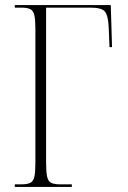

<svg xmlns="http://www.w3.org/2000/svg" viewBox="-20 -734 502 754"><path d="M38 0V-10H62Q87 -10 99 -16Q111 -22 115 -40Q119 -58 119 -95V-620Q119 -656 115 -674Q111 -692 99 -698Q87 -704 63 -704H38V-714H415L420 -549H410L407 -625Q405 -672 392.5 -688Q380 -704 336 -704H161V-95Q161 -59 165 -40.5Q169 -22 181 -16Q193 -10 218 -10H262V0Z"/></svg>

Font: Noto Serif Display Condensed ExtraLight
Style: Regular
Weight: 200
Width: 3
Designer: Monotype Design Team
Foundry: Monotype Imaging Inc.
Version: Version 2.009